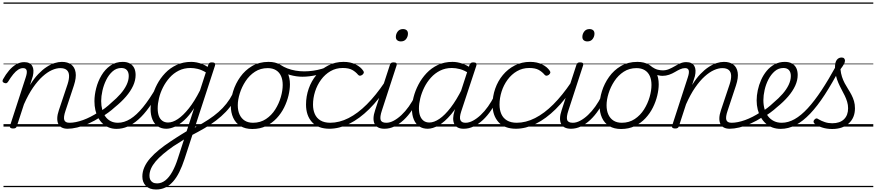

<svg xmlns="http://www.w3.org/2000/svg" viewBox="-28 -1015 7020 1539"><path d="M514 17Q486 17 467 7Q448 -3 439 -22.5Q430 -42 431 -69.5Q432 -97 444 -132L514 -341Q527 -382 525.5 -410.5Q524 -439 506.5 -454Q489 -469 455 -469Q424 -469 388 -453Q352 -437 313.5 -402.5Q275 -368 237 -313Q199 -258 164 -179L107 -4Q104 6 97.5 10.5Q91 15 76 15Q64 15 56.5 10Q49 5 52 -6L178 -394Q191 -433 185.5 -451Q180 -469 157 -469Q137 -469 117.5 -456.5Q98 -444 78 -419.5Q58 -395 36 -359Q30 -351 24 -348.5Q18 -346 7 -350Q-5 -354 -7 -362Q-9 -370 -4 -379Q18 -419 44.5 -450Q71 -481 101.5 -499Q132 -517 166 -517Q190 -517 206 -509Q222 -501 230.5 -486Q239 -471 240 -450.5Q241 -430 235 -404L213 -334Q245 -386 278.5 -421Q312 -456 345.5 -478Q379 -500 410 -509.5Q441 -519 468 -519Q514 -519 542.5 -498Q571 -477 578 -435Q585 -393 564 -329L497 -127Q480 -77 487 -54Q494 -31 529 -31Q539 -31 543 -23.5Q547 -16 545.5 -7Q544 2 536 9.5Q528 17 514 17ZM0 475H671V485H0ZM0 -20H671V0H0ZM0 -505H671V-500H0ZM0 -995H671V-985H0Z M513 17Q501 17 497 9.5Q493 2 496 -7Q499 -16 507.5 -23.5Q516 -31 529 -31Q577 -31 637 -52.5Q697 -74 763 -117Q770 -122 776.5 -119Q783 -116 787 -108Q791 -100 790 -92Q789 -84 781 -79Q730 -46 681.5 -24.5Q633 -3 590.5 7Q548 17 513 17ZM671 475V485ZM671 -20V0ZM671 -505V-500ZM671 -995V-985Z M760 -113Q789 -129 815.5 -149.5Q842 -170 865 -192Q907 -227 938 -262.5Q969 -298 986.5 -334.5Q1004 -371 1004 -406Q1004 -436 989 -453Q974 -470 944 -470Q933 -470 928.5 -477Q924 -484 925.5 -494Q927 -504 935 -511.5Q943 -519 956 -519Q991 -519 1014 -505.5Q1037 -492 1048 -469Q1059 -446 1059 -414Q1059 -371 1039 -327.5Q1019 -284 982 -241Q945 -198 893 -156Q868 -133 839 -112Q810 -91 780 -73ZM671 475H1115V485H671ZM671 -20H1115V0H671ZM671 -505H1115V-500H671ZM671 -995H1115V-985H671Z M906 18Q873 18 845 7Q817 -4 795.5 -24Q774 -44 759 -71.5Q744 -99 736.5 -132.5Q729 -166 729 -204Q729 -253 743 -308Q757 -363 785.5 -411Q814 -459 856.5 -489Q899 -519 956 -519Q966 -519 969.5 -511.5Q973 -504 971 -494Q969 -484 962 -477Q955 -470 945 -470Q905 -470 874.5 -443Q844 -416 823.5 -374.5Q803 -333 793 -288Q783 -243 783 -205Q783 -168 791.5 -136Q800 -104 817 -80.5Q834 -57 859 -44Q884 -31 917 -31Q967 -31 1016.5 -61.5Q1066 -92 1118 -155.5Q1170 -219 1226 -316Q1230 -323 1239 -322Q1248 -321 1254 -314Q1260 -307 1256 -298Q1211 -216 1168 -156Q1125 -96 1081.5 -57.5Q1038 -19 995 -0.5Q952 18 906 18ZM1115 475V485ZM1115 -20V0ZM1115 -505V-500ZM1115 -995V-985Z M1223 504Q1170 504 1141.5 475Q1113 446 1113 400Q1113 362 1129 325.5Q1145 289 1175.5 254Q1206 219 1248.5 184.5Q1291 150 1343 116Q1364 102 1385 88.5Q1406 75 1427 62Q1448 49 1468 37L1528 -148Q1489 -88 1449 -51.5Q1409 -15 1372.5 1Q1336 17 1305 17Q1266 17 1237.5 -2Q1209 -21 1194 -57Q1179 -93 1179 -141Q1179 -186 1192 -237.5Q1205 -289 1231 -338.5Q1257 -388 1296 -429Q1335 -470 1387.5 -494.5Q1440 -519 1505 -519Q1526 -519 1549 -514.5Q1572 -510 1594.5 -501Q1617 -492 1636 -479L1642 -496Q1645 -507 1651.5 -511Q1658 -515 1671 -515Q1689 -515 1694 -507.5Q1699 -500 1695 -488L1451 260Q1432 318 1409.5 363.5Q1387 409 1359 440.5Q1331 472 1297.5 488Q1264 504 1223 504ZM1231 455Q1266 455 1296.5 431.5Q1327 408 1352.5 362.5Q1378 317 1398 254L1447 103Q1433 112 1419 121Q1405 130 1390.5 139Q1376 148 1362 157Q1316 189 1280 219.5Q1244 250 1219.5 279Q1195 308 1182.5 336.5Q1170 365 1170 394Q1170 412 1176.5 425.5Q1183 439 1196.5 447Q1210 455 1231 455ZM1319 -33Q1356 -33 1398 -61Q1440 -89 1485.5 -146Q1531 -203 1575 -290L1622 -435Q1586 -456 1556 -463Q1526 -470 1499 -470Q1447 -470 1405 -449Q1363 -428 1331.5 -392.5Q1300 -357 1278.5 -314.5Q1257 -272 1246.5 -228Q1236 -184 1236 -146Q1236 -111 1245 -86Q1254 -61 1273 -47Q1292 -33 1319 -33ZM1115 475H1750V485H1115ZM1115 -20H1750V0H1115ZM1115 -505H1750V-500H1115ZM1115 -995H1750V-985H1115Z M1503 72Q1496 76 1490 71.5Q1484 67 1481.5 58.5Q1479 50 1481 42Q1483 34 1491 30Q1548 1 1596.5 -27.5Q1645 -56 1685 -86Q1725 -116 1757 -149.5Q1789 -183 1814 -222Q1839 -261 1857 -307Q1862 -319 1871 -319Q1880 -319 1887 -312Q1894 -305 1890 -295Q1871 -242 1844 -198.5Q1817 -155 1782 -118.5Q1747 -82 1704.5 -49.5Q1662 -17 1611.5 12.5Q1561 42 1503 72ZM1750 475V485ZM1750 -20V0ZM1750 -505V-500ZM1750 -995V-985Z M1994 19Q1938 19 1899.5 -4.5Q1861 -28 1841.5 -70.5Q1822 -113 1822 -168Q1822 -223 1841 -284Q1860 -345 1898 -398.5Q1936 -452 1992.5 -485.5Q2049 -519 2125 -519Q2180 -519 2218 -496.5Q2256 -474 2276 -433.5Q2296 -393 2296 -339Q2296 -298 2284.5 -249.5Q2273 -201 2249.5 -153.5Q2226 -106 2189.5 -67Q2153 -28 2104.5 -4.5Q2056 19 1994 19ZM2000 -31Q2059 -31 2104 -61Q2149 -91 2178.5 -138Q2208 -185 2223 -237Q2238 -289 2238 -334Q2238 -376 2224.5 -406Q2211 -436 2184 -452.5Q2157 -469 2118 -469Q2060 -469 2015.5 -440Q1971 -411 1940.5 -364.5Q1910 -318 1894 -266.5Q1878 -215 1878 -171Q1878 -128 1892.5 -96.5Q1907 -65 1934 -48Q1961 -31 2000 -31ZM1750 475H2351V485H1750ZM1750 -20H2351V0H1750ZM1750 -505H2351V-500H1750ZM1750 -995H2351V-985H1750Z M2396 -400Q2347 -400 2296 -414.5Q2245 -429 2200 -456Q2192 -462 2191 -470.5Q2190 -479 2195 -486Q2200 -493 2207 -495.5Q2214 -498 2222 -494Q2246 -478 2276 -466.5Q2306 -455 2341 -449Q2376 -443 2411 -443Q2444 -443 2480.5 -448Q2517 -453 2552.5 -463.5Q2588 -474 2615 -489Q2625 -495 2631.5 -489Q2638 -483 2637.5 -473.5Q2637 -464 2626 -458Q2565 -426 2507 -413Q2449 -400 2396 -400ZM2352 475V485ZM2352 -20V0ZM2352 -505V-500ZM2352 -995V-985Z M2614 17Q2521 17 2473 -36Q2425 -89 2425 -177Q2425 -243 2446.5 -304.5Q2468 -366 2508 -414Q2548 -462 2603.5 -490.5Q2659 -519 2726 -519Q2782 -519 2823 -498.5Q2864 -478 2884 -447Q2890 -438 2888 -431Q2886 -424 2876 -415Q2865 -408 2857 -408Q2849 -408 2842 -416Q2823 -439 2795.5 -454.5Q2768 -470 2719 -470Q2665 -470 2621 -444.5Q2577 -419 2545.5 -376Q2514 -333 2497.5 -281Q2481 -229 2481 -176Q2481 -134 2495.5 -101Q2510 -68 2541 -49.5Q2572 -31 2620 -31Q2631 -31 2635.5 -23.5Q2640 -16 2639 -6.5Q2638 3 2631.5 10Q2625 17 2614 17ZM2351 475H2886V485H2351ZM2351 -20H2886V0H2351ZM2351 -505H2886V-500H2351ZM2351 -995H2886V-985H2351Z M2611 17Q2600 17 2594.5 10Q2589 3 2589.5 -6.5Q2590 -16 2597.5 -23.5Q2605 -31 2618 -31Q2692 -31 2766 -68.5Q2840 -106 2912.5 -178.5Q2985 -251 3055 -355Q3060 -362 3069 -359.5Q3078 -357 3083 -349Q3088 -341 3082 -332Q3010 -218 2931.5 -140.5Q2853 -63 2772 -23Q2691 17 2611 17ZM2886 475V485ZM2886 -20V0ZM2886 -505V-500ZM2886 -995V-985Z M3054 17Q3024 17 3004 7Q2984 -3 2974.5 -22.5Q2965 -42 2966 -69.5Q2967 -97 2979 -132L3097 -494Q3101 -506 3107 -510.5Q3113 -515 3127 -515Q3143 -515 3149 -509Q3155 -503 3151 -491L3033 -129Q3016 -78 3023 -54.5Q3030 -31 3068 -31Q3079 -31 3083 -23.5Q3087 -16 3085.5 -7Q3084 2 3076 9.5Q3068 17 3054 17ZM3185 -683Q3168 -683 3156.5 -692Q3145 -701 3145 -719Q3145 -743 3160 -762.5Q3175 -782 3202 -782Q3220 -782 3231 -773Q3242 -764 3242 -745Q3242 -722 3227.5 -702.5Q3213 -683 3185 -683ZM2886 475H3211V485H2886ZM2886 -20H3211V0H2886ZM2886 -505H3211V-500H2886ZM2886 -995H3211V-985H2886Z M3054 17Q3043 17 3038.5 9.5Q3034 2 3035.5 -7Q3037 -16 3045.5 -23.5Q3054 -31 3069 -31Q3097 -31 3128 -47.5Q3159 -64 3190 -93Q3221 -122 3249 -161.5Q3277 -201 3300 -247Q3305 -257 3314 -256.5Q3323 -256 3329.5 -249.5Q3336 -243 3331 -233Q3306 -179 3275 -133Q3244 -87 3208 -53.5Q3172 -20 3133.5 -1.5Q3095 17 3054 17ZM3211 475V485ZM3211 -20V0ZM3211 -505V-500ZM3211 -995V-985Z M3400 17Q3361 17 3332.5 -2Q3304 -21 3289 -57Q3274 -93 3274 -141Q3274 -185 3287 -236Q3300 -287 3326 -337Q3352 -387 3391 -428.5Q3430 -470 3482 -494.5Q3534 -519 3599 -519Q3637 -519 3676.5 -505.5Q3716 -492 3747 -469L3735 -425Q3693 -452 3659 -461Q3625 -470 3594 -470Q3542 -470 3500 -449Q3458 -428 3426 -392.5Q3394 -357 3373 -314.5Q3352 -272 3341 -228Q3330 -184 3330 -146Q3330 -111 3339.5 -86Q3349 -61 3367.5 -47Q3386 -33 3414 -33Q3451 -33 3494.5 -62.5Q3538 -92 3584.5 -152.5Q3631 -213 3677 -305L3691 -266Q3641 -161 3588.5 -99Q3536 -37 3488 -10Q3440 17 3400 17ZM3688 17Q3660 17 3641 7Q3622 -3 3613 -22Q3604 -41 3604.5 -67Q3605 -93 3615 -125L3735 -494Q3740 -506 3746.5 -510.5Q3753 -515 3766 -515Q3784 -515 3789 -507.5Q3794 -500 3790 -488L3669 -122Q3653 -73 3662.5 -52Q3672 -31 3703 -31Q3712 -31 3716 -23.5Q3720 -16 3718.5 -7Q3717 2 3709.5 9.5Q3702 17 3688 17ZM3211 475H3846V485H3211ZM3211 -20H3846V0H3211ZM3211 -505H3846V-500H3211ZM3211 -995H3846V-985H3211Z M3689 17Q3678 17 3673.5 9.5Q3669 2 3670.5 -7Q3672 -16 3680.5 -23.5Q3689 -31 3704 -31Q3732 -31 3763 -47.5Q3794 -64 3825 -93Q3856 -122 3884 -161.5Q3912 -201 3935 -247Q3940 -257 3949 -256.5Q3958 -256 3964.5 -249.5Q3971 -243 3966 -233Q3941 -179 3910 -133Q3879 -87 3843 -53.5Q3807 -20 3768.5 -1.5Q3730 17 3689 17ZM3846 475V485ZM3846 -20V0ZM3846 -505V-500ZM3846 -995V-985Z M4109 17Q4016 17 3968 -36Q3920 -89 3920 -177Q3920 -243 3941.5 -304.5Q3963 -366 4003 -414Q4043 -462 4098.5 -490.5Q4154 -519 4221 -519Q4277 -519 4318 -498.5Q4359 -478 4379 -447Q4385 -438 4383 -431Q4381 -424 4371 -415Q4360 -408 4352 -408Q4344 -408 4337 -416Q4318 -439 4290.5 -454.5Q4263 -470 4214 -470Q4160 -470 4116 -444.5Q4072 -419 4040.5 -376Q4009 -333 3992.5 -281Q3976 -229 3976 -176Q3976 -134 3990.5 -101Q4005 -68 4036 -49.5Q4067 -31 4115 -31Q4126 -31 4130.5 -23.5Q4135 -16 4134 -6.5Q4133 3 4126.5 10Q4120 17 4109 17ZM3846 475H4381V485H3846ZM3846 -20H4381V0H3846ZM3846 -505H4381V-500H3846ZM3846 -995H4381V-985H3846Z M4106 17Q4095 17 4089.5 10Q4084 3 4084.5 -6.5Q4085 -16 4092.5 -23.5Q4100 -31 4113 -31Q4187 -31 4261 -68.5Q4335 -106 4407.5 -178.5Q4480 -251 4550 -355Q4555 -362 4564 -359.5Q4573 -357 4578 -349Q4583 -341 4577 -332Q4505 -218 4426.5 -140.5Q4348 -63 4267 -23Q4186 17 4106 17ZM4381 475V485ZM4381 -20V0ZM4381 -505V-500ZM4381 -995V-985Z M4549 17Q4519 17 4499 7Q4479 -3 4469.5 -22.5Q4460 -42 4461 -69.5Q4462 -97 4474 -132L4592 -494Q4596 -506 4602 -510.5Q4608 -515 4622 -515Q4638 -515 4644 -509Q4650 -503 4646 -491L4528 -129Q4511 -78 4518 -54.5Q4525 -31 4563 -31Q4574 -31 4578 -23.5Q4582 -16 4580.5 -7Q4579 2 4571 9.5Q4563 17 4549 17ZM4680 -683Q4663 -683 4651.5 -692Q4640 -701 4640 -719Q4640 -743 4655 -762.5Q4670 -782 4697 -782Q4715 -782 4726 -773Q4737 -764 4737 -745Q4737 -722 4722.5 -702.5Q4708 -683 4680 -683ZM4381 475H4706V485H4381ZM4381 -20H4706V0H4381ZM4381 -505H4706V-500H4381ZM4381 -995H4706V-985H4381Z M4549 17Q4538 17 4533.5 9.5Q4529 2 4530.5 -7Q4532 -16 4540.5 -23.5Q4549 -31 4564 -31Q4592 -31 4623 -47.5Q4654 -64 4685 -93Q4716 -122 4744 -161.5Q4772 -201 4795 -247Q4800 -257 4809 -256.5Q4818 -256 4824.5 -249.5Q4831 -243 4826 -233Q4801 -179 4770 -133Q4739 -87 4703 -53.5Q4667 -20 4628.5 -1.5Q4590 17 4549 17ZM4706 475V485ZM4706 -20V0ZM4706 -505V-500ZM4706 -995V-985Z M4950 19Q4894 19 4855.5 -4.5Q4817 -28 4797.5 -70.5Q4778 -113 4778 -168Q4778 -223 4797 -284Q4816 -345 4854 -398.5Q4892 -452 4948.5 -485.5Q5005 -519 5081 -519Q5136 -519 5174 -496.5Q5212 -474 5232 -433.5Q5252 -393 5252 -339Q5252 -298 5240.5 -249.5Q5229 -201 5205.5 -153.5Q5182 -106 5145.5 -67Q5109 -28 5060.5 -4.5Q5012 19 4950 19ZM4956 -31Q5015 -31 5060 -61Q5105 -91 5134.5 -138Q5164 -185 5179 -237Q5194 -289 5194 -334Q5194 -376 5180.5 -406Q5167 -436 5140 -452.5Q5113 -469 5074 -469Q5016 -469 4971.5 -440Q4927 -411 4896.5 -364.5Q4866 -318 4850 -266.5Q4834 -215 4834 -171Q4834 -128 4848.5 -96.5Q4863 -65 4890 -48Q4917 -31 4956 -31ZM4706 475H5307V485H4706ZM4706 -20H5307V0H4706ZM4706 -505H5307V-500H4706ZM4706 -995H5307V-985H4706Z M5281 -407Q5265 -407 5246 -412Q5227 -417 5209.5 -426Q5192 -435 5178 -446Q5170 -453 5168 -461.5Q5166 -470 5169 -477Q5172 -484 5178.5 -486Q5185 -488 5194 -481Q5222 -462 5243.5 -456.5Q5265 -451 5284 -451Q5311 -451 5334.5 -461Q5358 -471 5380 -484Q5402 -497 5424.5 -507Q5447 -517 5472 -517Q5481 -517 5485 -509.5Q5489 -502 5487.5 -493Q5486 -484 5479.5 -476.5Q5473 -469 5463 -469Q5444 -469 5424 -460Q5404 -451 5382.5 -438Q5361 -425 5335.5 -416Q5310 -407 5281 -407ZM5308 475V485ZM5308 -20V0ZM5308 -505V-500ZM5308 -995V-985Z M5821 17Q5793 17 5774 7Q5755 -3 5746 -22.5Q5737 -42 5738 -69.5Q5739 -97 5751 -132L5821 -341Q5834 -382 5832.5 -410.5Q5831 -439 5813.5 -454Q5796 -469 5762 -469Q5731 -469 5695 -453Q5659 -437 5620.5 -402.5Q5582 -368 5544 -313Q5506 -258 5471 -179L5414 -4Q5411 6 5404.5 10.5Q5398 15 5383 15Q5371 15 5363.5 10Q5356 5 5359 -6L5485 -394Q5498 -433 5492.5 -451Q5487 -469 5464 -469Q5453 -469 5448.5 -476.5Q5444 -484 5445.5 -493Q5447 -502 5454 -509.5Q5461 -517 5473 -517Q5497 -517 5513 -509Q5529 -501 5537.5 -486Q5546 -471 5547 -450.5Q5548 -430 5542 -404L5520 -334Q5552 -386 5585.5 -421Q5619 -456 5652.5 -478Q5686 -500 5717 -509.5Q5748 -519 5775 -519Q5821 -519 5849.5 -498Q5878 -477 5885 -435Q5892 -393 5871 -329L5804 -127Q5787 -77 5794 -54Q5801 -31 5836 -31Q5846 -31 5850 -23.5Q5854 -16 5852.5 -7Q5851 2 5843 9.5Q5835 17 5821 17ZM5307 475H5978V485H5307ZM5307 -20H5978V0H5307ZM5307 -505H5978V-500H5307ZM5307 -995H5978V-985H5307Z M5820 17Q5808 17 5804 9.5Q5800 2 5803 -7Q5806 -16 5814.5 -23.5Q5823 -31 5836 -31Q5884 -31 5944 -52.5Q6004 -74 6070 -117Q6077 -122 6083.5 -119Q6090 -116 6094 -108Q6098 -100 6097 -92Q6096 -84 6088 -79Q6037 -46 5988.5 -24.5Q5940 -3 5897.5 7Q5855 17 5820 17ZM5978 475V485ZM5978 -20V0ZM5978 -505V-500ZM5978 -995V-985Z M6067 -113Q6096 -129 6122.5 -149.5Q6149 -170 6172 -192Q6214 -227 6245 -262.5Q6276 -298 6293.5 -334.5Q6311 -371 6311 -406Q6311 -436 6296 -453Q6281 -470 6251 -470Q6240 -470 6235.5 -477Q6231 -484 6232.5 -494Q6234 -504 6242 -511.5Q6250 -519 6263 -519Q6298 -519 6321 -505.5Q6344 -492 6355 -469Q6366 -446 6366 -414Q6366 -371 6346 -327.5Q6326 -284 6289 -241Q6252 -198 6200 -156Q6175 -133 6146 -112Q6117 -91 6087 -73ZM5978 475H6422V485H5978ZM5978 -20H6422V0H5978ZM5978 -505H6422V-500H5978ZM5978 -995H6422V-985H5978Z M6230 18Q6194 18 6164 7Q6134 -4 6110.5 -25Q6087 -46 6070.5 -74.5Q6054 -103 6045.5 -137.5Q6037 -172 6037 -210Q6037 -249 6046 -291.5Q6055 -334 6073 -374.5Q6091 -415 6118 -447.5Q6145 -480 6181.5 -499.5Q6218 -519 6263 -519Q6272 -519 6275.5 -511.5Q6279 -504 6276.5 -494.5Q6274 -485 6267.5 -477.5Q6261 -470 6252 -470Q6212 -470 6182 -444Q6152 -418 6131.5 -378.5Q6111 -339 6101 -294.5Q6091 -250 6091 -213Q6091 -173 6100.5 -140Q6110 -107 6129 -82.5Q6148 -58 6175.5 -44.5Q6203 -31 6238 -31Q6290 -31 6341.5 -60Q6393 -89 6446.5 -147Q6500 -205 6556.5 -290.5Q6613 -376 6675 -489Q6680 -498 6689.5 -496.5Q6699 -495 6705 -487Q6711 -479 6706 -468Q6642 -347 6583 -256Q6524 -165 6466 -104Q6408 -43 6349.5 -12.5Q6291 18 6230 18ZM6422 475V485ZM6422 -20V0ZM6422 -505V-500ZM6422 -995V-985Z M6642 19Q6598 19 6560.5 6.5Q6523 -6 6501 -24Q6493 -32 6493 -40.5Q6493 -49 6501 -57Q6510 -66 6517 -66Q6524 -66 6535 -58Q6557 -45 6584.5 -36Q6612 -27 6643 -27Q6704 -27 6737 -59Q6770 -91 6770 -147Q6770 -174 6762.5 -199Q6755 -224 6743 -248.5Q6731 -273 6717.5 -298Q6704 -323 6692 -350.5Q6680 -378 6672.5 -409Q6665 -440 6665 -476Q6665 -516 6679.5 -535Q6694 -554 6718 -554Q6732 -554 6738.5 -546.5Q6745 -539 6745 -529Q6745 -516 6736.5 -500.5Q6728 -485 6709 -460Q6712 -427 6721 -399.5Q6730 -372 6743 -347.5Q6756 -323 6770.5 -300.5Q6785 -278 6797.5 -254Q6810 -230 6817.5 -204Q6825 -178 6825 -147Q6825 -71 6775.5 -26Q6726 19 6642 19ZM6422 475H6972V485H6422ZM6422 -20H6972V0H6422ZM6422 -505H6972V-500H6422ZM6422 -995H6972V-985H6422Z"/></svg>

Font: Playwrite SK Guides
Style: Regular
Weight: 400
Designer: Veronika Burian, José Scaglione
Foundry: TypeTogether
Version: Version 1.003